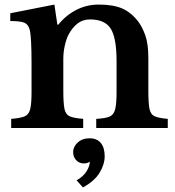

<svg xmlns="http://www.w3.org/2000/svg" viewBox="-20 -560 767 840"><path d="M257 -301V-163Q257 -109 262 -84Q267 -59 285.5 -51Q304 -43 344 -40V0H29V-40Q68 -43 87 -50.5Q106 -58 112 -82Q118 -106 118 -156V-281Q118 -340 116 -376.5Q114 -413 111 -426Q105 -452 88 -460Q71 -468 25 -468V-502L218 -540L231 -452H235Q268 -493 313.5 -516.5Q359 -540 412 -540Q476 -540 515.5 -522.5Q555 -505 586 -464Q603 -441 616 -404.5Q629 -368 629 -304V-163Q629 -109 634 -84Q639 -59 657.5 -51Q676 -43 714 -40V0H401V-40Q441 -42 459.5 -50Q478 -58 484 -82.5Q490 -107 490 -156V-292Q490 -394 464.5 -434.5Q439 -475 374 -475Q342 -475 319 -457Q296 -439 279 -407Q270 -389 263.5 -360.5Q257 -332 257 -301ZM343 260 315 229Q345 212 359 189Q373 166 373 147Q363 155 346 155Q327 155 313.5 141Q300 127 300 105Q300 82 320 63.5Q340 45 372 45Q404 45 421 65.5Q438 86 438 124Q438 158 416.5 194.5Q395 231 343 260Z"/></svg>

Font: Libre Baskerville
Style: Bold
Weight: 700
Designer: Pablo Impallari, Rodrigo Fuenzalida
Foundry: Pablo Impallari, Rodrigo Fuenzalida
Version: Version 1.051; ttfautohint (v1.8.4.7-5d5b)